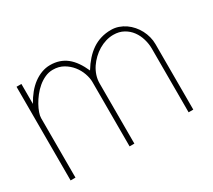

<svg xmlns="http://www.w3.org/2000/svg" viewBox="-101 -682 964 867"><g transform="rotate(-30 381.0 -249.0)"><path d="M48.8 -488.3V0H74.2V-310.5Q74.2 -321.8 79.8 -338.1Q85.4 -354.5 95.5 -372.6Q105.5 -390.6 119.4 -408.4Q133.3 -426.3 150.4 -440.7Q167.5 -455.1 187.3 -464.1Q207 -473.1 228.5 -473.1Q259.3 -473.1 283 -459.5Q306.6 -445.8 323 -425.3Q339.4 -404.8 347.9 -380.6Q356.4 -356.4 356.4 -335.9V0H381.3V-314Q381.3 -335 387.9 -355Q394.5 -375 406.2 -392.6Q418 -410.2 433.6 -425Q449.2 -439.9 467.3 -450.7Q485.4 -461.4 504.9 -467.3Q524.4 -473.1 543.9 -473.1Q574.2 -473.1 596.9 -460.4Q619.6 -447.8 634.5 -427.5Q649.4 -407.2 656.7 -382.1Q664.1 -356.9 664.1 -332.5V0H688.5V-341.8Q688.5 -360.8 683.6 -379.6Q678.7 -398.4 669.7 -415.8Q660.6 -433.1 647.7 -448Q634.8 -462.9 618.9 -473.9Q603 -484.9 584.7 -491.2Q566.4 -497.6 545.9 -497.6Q518.1 -497.6 493.4 -490.2Q468.8 -482.9 447.5 -468.5Q426.3 -454.1 407.7 -433.3Q389.2 -412.6 373 -386.2Q360.8 -413.6 346.2 -434.6Q331.5 -455.6 314 -469.5Q296.4 -483.4 275.1 -490.5Q253.9 -497.6 228.5 -497.6Q205.6 -497.6 183.8 -489.5Q162.1 -481.4 142.3 -466.8Q122.6 -452.1 105.5 -431.2Q88.4 -410.2 74.2 -384.3V-488.3Z"/></g></svg>

Font: SaysetthaMai Thin
Style: Regular
Weight: 100
Designer: John M. Durdin
Foundry: Lao Script for Windows
Version: Version 1.101